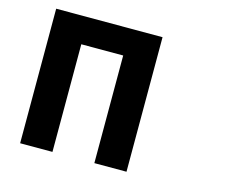

<svg xmlns="http://www.w3.org/2000/svg" viewBox="-104 -846 1208 1027"><g transform="rotate(15 500.0 -332.5)"><path d="M86 -705V40H265V-556H497V40H675V-705Z"/></g></svg>

Font: コーポレート・ロゴ ver3 Bold
Style: Regular
Weight: 700
Designer: [KANA_main] LOGOTYPE.JP [Source Han Sans] Ryoko NISHIZUKA 西塚涼子 (kana, bopomofo & ideographs); Paul D. Hunt (Latin, Greek
Version: Version 12.001;FEAKit 1.0